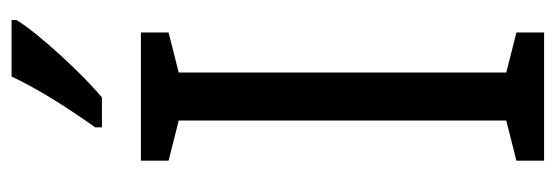

<svg xmlns="http://www.w3.org/2000/svg" viewBox="-342 -642 983 340"><g transform="rotate(-90 150.0 -471.5)"><path d="M285 -934V-943H185C164 -898 130 -844 95 -795V-783H148C191 -819 260 -894 285 -934ZM263 0V-49L192 -67V-647L263 -665V-714H36V-665L107 -647V-67L36 -49V0Z"/></g></svg>

Font: Noto Sans Georgian Condensed
Style: Regular
Weight: 400
Width: 3
Designer: Monotype Design Team, Akaki Razmadze
Foundry: Google LLC
Version: Version 2.005